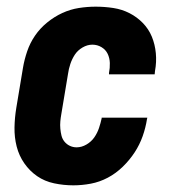

<svg xmlns="http://www.w3.org/2000/svg" viewBox="-20 -548 540 576"><path d="M200 8Q171 8 142.5 2Q114 -4 91.5 -19.5Q69 -35 53 -58Q37 -81 30 -108.5Q23 -136 23.5 -165.5Q24 -195 29 -225L49 -345Q53 -369 61.5 -394Q70 -419 85 -441Q100 -463 121.5 -480.5Q143 -498 167 -509Q191 -520 216.5 -524Q242 -528 267 -528Q294 -528 320 -524Q346 -520 368.5 -508.5Q391 -497 408.5 -479Q426 -461 435.5 -438Q445 -415 447.5 -388.5Q450 -362 445 -335L444 -325H307V-329Q310 -344 309.5 -359Q309 -374 303 -386.5Q297 -399 284.5 -406.5Q272 -414 257 -414Q242 -414 227.5 -405.5Q213 -397 204.5 -384Q196 -371 191 -356Q186 -341 184 -326L164 -206Q162 -195 161 -184Q160 -173 161 -162Q162 -151 164.5 -141Q167 -131 173.5 -123Q180 -115 189.5 -110.5Q199 -106 210 -106Q225 -106 239.5 -114.5Q254 -123 263 -136Q272 -149 277 -164Q282 -179 285 -193V-195H422L421 -191Q417 -165 408 -139.5Q399 -114 384 -91Q369 -68 348.5 -48Q328 -28 303.5 -15Q279 -2 252.5 3Q226 8 200 8Z"/></svg>

Font: Iosevka Term Curly Hv Obl
Style: Regular
Weight: 900
Italic angle: -9°
Designer: Belleve Invis
Foundry: Belleve Invis
Version: Version 32.3.0